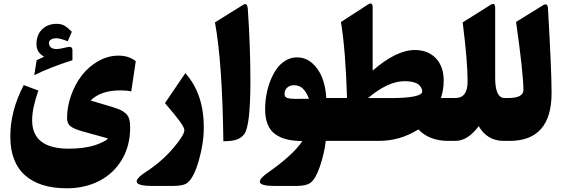

<svg xmlns="http://www.w3.org/2000/svg" viewBox="-20 -794 3174 1082"><path d="M172.9 -370.1 186.5 -454.6Q191.9 -457.5 208.3 -465.1Q224.6 -472.7 228.5 -474.6Q185.5 -498.5 185.5 -544.4Q185.5 -597.7 217.3 -628.7Q249 -659.7 299.3 -659.7Q325.2 -659.7 342.3 -649.9Q359.4 -640.1 384.8 -615.2L361.8 -561.5Q317.4 -578.6 298.3 -578.6Q281.2 -578.6 270.8 -572.8Q260.3 -566.9 257.8 -561.8Q255.4 -556.6 255.4 -551.8Q255.4 -547.9 256.6 -543.5Q257.8 -539.1 261.5 -532.5Q265.1 -525.9 274.9 -521.7Q284.7 -517.6 299.3 -517.6Q316.4 -517.6 341.8 -524.4Q367.2 -531.7 377.7 -529.1Q388.2 -526.4 388.2 -509.8V-454.6Q260.3 -414.1 172.9 -370.1ZM658.7 -284.7Q547.9 -284.7 490.7 -227.5L606.9 -192.9Q639.2 -183.1 656 -175.8Q672.9 -168.5 687.7 -155.5Q702.6 -142.6 708 -123.3Q713.4 -104 713.4 -74.2Q713.4 26.9 667.5 104.7Q621.6 182.6 540.5 224.9Q459.5 267.1 356.4 267.1Q203.6 267.1 120.8 193.6Q38.1 120.1 38.1 -24.9Q38.1 -169.9 113.8 -314.5L196.3 -283.7Q161.1 -184.6 161.1 -116.2Q161.1 43.9 368.2 43.9Q411.1 43.9 449.5 38.6Q487.8 33.2 511.7 25.4Q535.6 17.6 553.7 9Q571.8 0.5 579.3 -5.1Q586.9 -10.7 586.9 -12.7Q586.9 -14.6 581.1 -16.1L450.2 -52.2Q398.4 -66.4 378.2 -81.8Q357.9 -97.2 357.9 -128.4Q357.9 -193.4 380.9 -257.3Q403.8 -321.3 442.1 -370.4Q480.5 -419.4 534.7 -450Q588.9 -480.5 647.9 -480.5Q706.1 -480.5 745.1 -449.2L719.7 -278.8Q694.3 -284.7 658.7 -284.7Z M1024.4 -381.8Q1128.4 -266.1 1128.4 -76.2Q1128.4 14.2 1100.3 110.8Q1072.3 207.5 1036.6 235.8Q1014.2 253.9 954.6 253.9H835.4Q802.7 253.9 782.5 250Q762.2 246.1 755.1 239Q748 231.9 751.5 222.2Q754.9 212.4 767.1 201.2Q779.3 189.9 799.3 176.8Q890.6 117.7 954.8 42.5Q1019 -32.7 1019 -60.5Q1019 -74.2 995.1 -107.7Q971.2 -141.1 909.7 -212.9Z M1191.4 -668 1350.1 -766.6Q1373.5 -781.7 1376.5 -743.7Q1391.1 -531.2 1391.1 -339.4Q1391.1 -86.4 1357.4 -39.6Q1339.8 -15.6 1312.3 -6.8Q1284.7 2 1238.8 2Q1232.9 -442.4 1191.4 -668Z M1645.5 -236.8Q1691.4 -236.8 1721.2 -237.3Q1707.5 -273.4 1688.2 -293.5Q1668.9 -313.5 1635.7 -314Q1613.8 -313.5 1598.6 -300.3Q1583.5 -287.1 1583.5 -264.6Q1583.5 -247.1 1598.9 -241.9Q1614.3 -236.8 1645.5 -236.8ZM1492.7 176.8Q1631.3 79.6 1684.1 1Q1632.8 0.5 1595.5 -8.8Q1558.1 -18.1 1530 -38.6Q1502 -59.1 1488 -94.2Q1474.1 -129.4 1474.1 -179.2Q1474.1 -217.8 1481 -257.6Q1487.8 -297.4 1502.4 -335.7Q1517.1 -374 1537.8 -404.1Q1558.6 -434.1 1588.6 -452.4Q1618.7 -470.7 1653.8 -470.7Q1701.7 -470.7 1738.8 -438.7Q1775.9 -406.7 1795.7 -355.7Q1815.4 -304.7 1818.8 -241.7H1872.1Q1884.3 -241.7 1884.3 -147.9V-83.5Q1884.3 0 1872.1 0H1815.9Q1808.1 68.8 1783.7 141.4Q1759.3 213.9 1730 235.8Q1706.1 253.9 1647.9 253.9H1528.8Q1487.8 253.9 1466.8 248.3Q1445.8 242.7 1444.6 231.9Q1443.4 221.2 1455.3 207.8Q1467.3 194.3 1492.7 176.8Z M1867.2 0Q1840.3 0 1840.3 -83.5V-147.9Q1840.3 -241.7 1867.2 -241.7H1934.1Q1934.1 -241.7 1935.5 -243.2Q1927.7 -508.8 1901.4 -669.9L2054.2 -769Q2080.1 -785.6 2080.1 -751.5V-396Q2213.4 -512.2 2317.9 -512.2Q2392.1 -512.2 2436.3 -465.6Q2480.5 -418.9 2480.5 -339.8Q2480.5 -290 2464.8 -241.7H2520.5Q2532.7 -241.7 2532.7 -147.9V-83.5Q2532.7 0 2520.5 0H2506.3Q2399.9 0 2337.9 -64.5Q2281.2 -30.3 2227.3 -15.1Q2173.3 0 2111.3 0ZM2359.4 -278.8Q2359.4 -286.6 2356.4 -294.2Q2353.5 -301.8 2344.5 -312.5Q2335.4 -323.2 2313.5 -329.8Q2291.5 -336.4 2259.3 -336.4Q2166.5 -336.4 2053.7 -241.2H2174.3Q2359.4 -241.2 2359.4 -278.8Z M2515.6 -241.7H2546.4Q2615.2 -241.7 2615.2 -334.5Q2615.2 -447.8 2587.4 -668L2744.6 -766.6Q2770.5 -783.7 2770.5 -747.1V-355Q2770.5 -241.7 2823.7 -241.7H2838.4Q2850.6 -241.7 2850.6 -147.9V-83.5Q2850.6 0 2838.4 0H2818.4Q2726.1 0 2677.7 -83Q2616.2 0 2545.9 0H2515.6Q2488.8 0 2488.8 -83.5V-147.9Q2488.8 -241.7 2515.6 -241.7Z M2833.5 -241.7H2844.2Q2929.7 -241.7 2929.7 -287.1Q2929.7 -378.4 2888.2 -670.4L3040.5 -764.6Q3065.9 -779.3 3067.9 -748.5Q3088.4 -396.5 3088.4 -270Q3088.4 0 2851.1 0H2833.5Q2806.6 0 2806.6 -83.5V-147.9Q2806.6 -241.7 2833.5 -241.7Z"/></svg>

Font: Sahel Black FD
Style: Black-FD
Weight: 900
Foundry: Saber Rastikerdar (saber.rastikerdar@gmail.com)
Version: Version 3.3.1